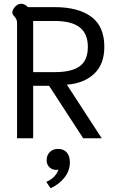

<svg xmlns="http://www.w3.org/2000/svg" viewBox="-20 -738 622 1025"><path d="M45 0ZM71 -615Q71 -628 67 -635.5Q63 -643 56 -651Q50 -657 47.5 -662.5Q45 -668 46 -676Q50 -692 63.5 -705Q77 -718 94 -718Q111 -718 129 -700H270Q398 -700 467.5 -648.5Q537 -597 537 -488Q537 -395 482.5 -344Q428 -293 337 -286L523 0H424L242 -280H157V0H71ZM273 -353Q364 -353 406.5 -385Q449 -417 449 -488Q449 -558 405.5 -592Q362 -626 272 -626H157V-353ZM227 233Q253 222 269.5 204.5Q286 187 292 168Q288 169 280 169Q258 169 243.5 154.5Q229 140 229 118Q229 91 245.5 74Q262 57 290 57Q320 57 336.5 76Q353 95 353 129Q353 173 324.5 209.5Q296 246 250 267Z"/></svg>

Font: Niramit
Style: Regular
Weight: 400
Version: Version 1.000; ttfautohint (v1.6)